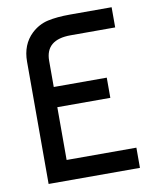

<svg xmlns="http://www.w3.org/2000/svg" viewBox="-80 -762 668 824"><g transform="rotate(-10 254.0 -350.0)"><path d="M463 0H65V-533Q65 -607 112 -652Q144 -682 184 -691Q224 -700 282 -700H463V-612H269Q159 -612 159 -520V-406H390V-318H159V-88H463Z"/></g></svg>

Font: Baumans
Style: Regular
Weight: 400
Designer: Henadij Zarechnjuk
Foundry: Cyreal (www.cyreal.org)
Version: Version 001.001